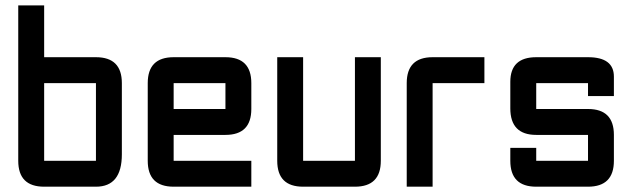

<svg xmlns="http://www.w3.org/2000/svg" viewBox="-20 -704 2384 724"><path d="M48.8 -683.6H146.5V-488.3H341.8Q439.5 -488.3 439.5 -390.6V-122.1Q439.5 0 341.8 0H146.5Q48.8 0 48.8 -97.7ZM341.8 -390.6H146.5V-97.7H341.8Z M634.8 -488.3H830.1Q927.7 -488.3 927.7 -390.6V-293Q927.7 -195.3 830.1 -195.3H634.8V-97.7H927.7V0H634.8Q537.1 0 537.1 -97.7V-390.6Q537.1 -488.3 634.8 -488.3ZM830.1 -390.6H634.8V-293H830.1Z M1318.4 -488.3H1416V-97.7Q1416 0 1318.4 0H1123Q1025.4 0 1025.4 -97.7V-488.3H1123V-97.7H1318.4Z M1611.3 -488.3H1806.6V-390.6H1611.3V0H1513.7V-390.6Q1513.7 -488.3 1611.3 -488.3Z M1904.3 -146.5H2002V-97.7H2197.3V-195.3H2002Q1904.3 -195.3 1904.3 -295.4V-395.5Q1904.3 -488.3 2002 -488.3H2197.3Q2294.9 -488.3 2294.9 -415V-341.8H2197.3V-390.6H2002V-293H2197.3Q2294.9 -293 2294.9 -195.3V-97.7Q2294.9 0 2197.3 0H2002Q1904.3 0 1904.3 -97.7Z"/></svg>

Font: BabelStone Runic Byrhtferth
Style: Regular
Weight: 400
Designer: Andrew West
Foundry: BabelStone
Version: Version 7.004;November 9, 2023